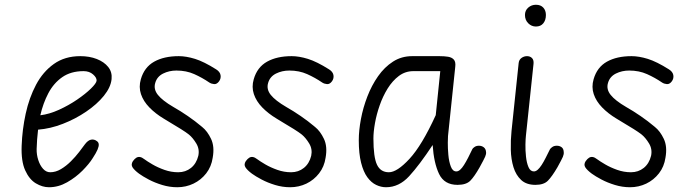

<svg xmlns="http://www.w3.org/2000/svg" viewBox="-20 -777 2904 807"><path d="M186 10Q158 10 130.5 -6.5Q103 -23 85.8 -61.2Q68.5 -99.5 71 -164.5Q73.5 -232.5 88 -299.2Q102.5 -366 131.5 -420.8Q160.5 -475.5 206.5 -508.2Q252.5 -541 317.5 -541Q356 -541 386.8 -529Q417.5 -517 434.8 -495.5Q452 -474 449 -444.5Q445.5 -410 416.5 -374.2Q387.5 -338.5 342.2 -307.8Q297 -277 244.2 -256.5Q191.5 -236 140 -232Q137.5 -211.5 136 -191Q134.5 -170.5 134 -151Q133.5 -127 140.8 -104.5Q148 -82 161 -67.5Q174 -53 191 -53Q214 -53 236.2 -66.2Q258.5 -79.5 278 -99Q297.5 -118.5 312.5 -138Q327.5 -157.5 336.5 -170Q349.5 -187.5 362.8 -190Q376 -192.5 387 -184Q394 -179.5 395 -171Q396 -162.5 390 -148.2Q384 -134 369.5 -112Q355 -88.5 326.8 -60Q298.5 -31.5 262 -10.8Q225.5 10 186 10ZM149.5 -292.5Q187 -297 227.8 -315.5Q268.5 -334 304 -358.2Q339.5 -382.5 362 -404.5Q384.5 -426.5 386 -437.5Q387 -450.5 371.2 -464.2Q355.5 -478 331.5 -478Q278 -478 241.8 -452.8Q205.5 -427.5 183.2 -385.2Q161 -343 149.5 -292.5Z M725 10Q693 10 661.8 0.5Q630.5 -9 605 -22.5Q579.5 -36 564.5 -47Q545 -61.5 537.2 -73.5Q529.5 -85.5 538.5 -99.5Q546 -110 553.2 -114.2Q560.5 -118.5 568.8 -117Q577 -115.5 586.5 -108Q598.5 -99 620.8 -86Q643 -73 671.2 -63Q699.5 -53 729 -53Q760 -53 782.8 -71.2Q805.5 -89.5 813.5 -122Q819.5 -150 805 -174Q790.5 -198 774 -211.5Q760.5 -222 740 -234.8Q719.5 -247.5 699.8 -259.2Q680 -271 668 -278.5Q633 -299.5 607.8 -325.5Q582.5 -351.5 572.5 -381.5Q562.5 -411.5 572 -444Q586.5 -494.5 628 -517.8Q669.5 -541 731.5 -541Q762.5 -541 799.8 -529.5Q837 -518 888.5 -485.5Q904.5 -475.5 907 -461.5Q909.5 -447.5 901 -435.5Q891.5 -422.5 880 -423.5Q868.5 -424.5 860 -430Q830 -450.5 796.5 -465.5Q763 -480.5 721.5 -480.5Q691 -480.5 665.5 -467.8Q640 -455 632.5 -428.5Q624.5 -402 643.8 -378Q663 -354 708.5 -327.5Q738.5 -310.5 769.5 -289.2Q800.5 -268 829.5 -243.5Q851.5 -226 867 -193.5Q882.5 -161 874 -114Q868.5 -76.5 846.8 -48.5Q825 -20.5 793.2 -5.2Q761.5 10 725 10Z M1199.5 10Q1167.5 10 1136.2 0.5Q1105 -9 1079.5 -22.5Q1054 -36 1039 -47Q1019.5 -61.5 1011.8 -73.5Q1004 -85.5 1013 -99.5Q1020.5 -110 1027.8 -114.2Q1035 -118.5 1043.2 -117Q1051.5 -115.5 1061 -108Q1073 -99 1095.2 -86Q1117.5 -73 1145.8 -63Q1174 -53 1203.5 -53Q1234.5 -53 1257.2 -71.2Q1280 -89.5 1288 -122Q1294 -150 1279.5 -174Q1265 -198 1248.5 -211.5Q1235 -222 1214.5 -234.8Q1194 -247.5 1174.2 -259.2Q1154.5 -271 1142.5 -278.5Q1107.5 -299.5 1082.2 -325.5Q1057 -351.5 1047 -381.5Q1037 -411.5 1046.5 -444Q1061 -494.5 1102.5 -517.8Q1144 -541 1206 -541Q1237 -541 1274.2 -529.5Q1311.5 -518 1363 -485.5Q1379 -475.5 1381.5 -461.5Q1384 -447.5 1375.5 -435.5Q1366 -422.5 1354.5 -423.5Q1343 -424.5 1334.5 -430Q1304.5 -450.5 1271 -465.5Q1237.5 -480.5 1196 -480.5Q1165.5 -480.5 1140 -467.8Q1114.5 -455 1107 -428.5Q1099 -402 1118.2 -378Q1137.5 -354 1183 -327.5Q1213 -310.5 1244 -289.2Q1275 -268 1304 -243.5Q1326 -226 1341.5 -193.5Q1357 -161 1348.5 -114Q1343 -76.5 1321.2 -48.5Q1299.5 -20.5 1267.8 -5.2Q1236 10 1199.5 10Z M1893.5 -496.5 1863 -205Q1862.5 -200 1862.2 -177Q1862 -154 1864.5 -126Q1867 -98 1874.8 -77.2Q1882.5 -56.5 1898 -56.5Q1906 -56.5 1914 -63.5Q1922 -70.5 1930.2 -83.5Q1938.5 -96.5 1947.5 -114L1965.5 -150.5Q1967 -154 1974.5 -159.2Q1982 -164.5 1993 -164.5Q2004.5 -164.5 2013.2 -158Q2022 -151.5 2023 -137.5Q2024 -129.5 2019.2 -118.5Q2014.5 -107.5 1995.5 -73Q1974 -35 1956.8 -17.5Q1939.5 0 1903 0Q1847.5 0 1825.5 -45.8Q1803.5 -91.5 1798.5 -167.5Q1742.5 -83 1699.8 -36.5Q1657 10 1602.5 10Q1581.5 10 1561 0.2Q1540.5 -9.5 1524 -32Q1507.5 -54.5 1497.8 -92.8Q1488 -131 1488 -187.5Q1488 -228.5 1497 -276.5Q1506 -324.5 1524 -371.2Q1542 -418 1569 -456.5Q1596 -495 1631.8 -518Q1667.5 -541 1712.5 -541H1827Q1847.5 -541 1863.2 -538.5Q1879 -536 1887.5 -526.5Q1896 -517 1893.5 -496.5ZM1549.5 -195Q1549.5 -116.5 1564.5 -84.8Q1579.5 -53 1614.5 -53Q1649 -53 1701.2 -109.5Q1753.5 -166 1811.5 -293L1830.5 -478H1717.5Q1683.5 -478 1656.5 -457.8Q1629.5 -437.5 1609.2 -404.8Q1589 -372 1575.8 -334Q1562.5 -296 1556 -259.2Q1549.5 -222.5 1549.5 -195Z M2160 -512Q2161.5 -526 2172 -533.5Q2182.5 -541 2195 -541Q2208 -541 2216 -533Q2224 -525 2222.5 -509L2190.5 -206.5Q2189 -194 2188.5 -169.5Q2188 -145 2190.8 -119Q2193.5 -93 2201.2 -74.8Q2209 -56.5 2224 -56.5Q2232 -56.5 2240 -63.5Q2248 -70.5 2256.5 -83.5Q2265 -96.5 2273.5 -113.5L2291.5 -149.5Q2294 -154 2301.5 -159.2Q2309 -164.5 2320.5 -164.5Q2332 -164.5 2340.5 -158.2Q2349 -152 2349.5 -137.5Q2350.5 -129 2345.8 -117.8Q2341 -106.5 2323 -74Q2300.5 -35.5 2283.2 -17.8Q2266 0 2230.5 0Q2192.5 0 2170.5 -20.5Q2148.5 -41 2138.2 -74.2Q2128 -107.5 2127 -147.5Q2126 -187.5 2130 -226.5ZM2232.5 -665.5Q2214 -665.5 2200.2 -679.2Q2186.5 -693 2186.5 -714Q2186.5 -733 2200.2 -745Q2214 -757 2232.5 -757Q2252.5 -757 2263.5 -745Q2274.5 -733 2274.5 -714Q2274.5 -692.5 2263.5 -679Q2252.5 -665.5 2232.5 -665.5Z M2628 10Q2596 10 2564.8 0.5Q2533.5 -9 2508 -22.5Q2482.5 -36 2467.5 -47Q2448 -61.5 2440.2 -73.5Q2432.5 -85.5 2441.5 -99.5Q2449 -110 2456.2 -114.2Q2463.5 -118.5 2471.8 -117Q2480 -115.5 2489.5 -108Q2501.5 -99 2523.8 -86Q2546 -73 2574.2 -63Q2602.5 -53 2632 -53Q2663 -53 2685.8 -71.2Q2708.5 -89.5 2716.5 -122Q2722.5 -150 2708 -174Q2693.5 -198 2677 -211.5Q2663.5 -222 2643 -234.8Q2622.5 -247.5 2602.8 -259.2Q2583 -271 2571 -278.5Q2536 -299.5 2510.8 -325.5Q2485.5 -351.5 2475.5 -381.5Q2465.5 -411.5 2475 -444Q2489.5 -494.5 2531 -517.8Q2572.5 -541 2634.5 -541Q2665.5 -541 2702.8 -529.5Q2740 -518 2791.5 -485.5Q2807.5 -475.5 2810 -461.5Q2812.5 -447.5 2804 -435.5Q2794.5 -422.5 2783 -423.5Q2771.5 -424.5 2763 -430Q2733 -450.5 2699.5 -465.5Q2666 -480.5 2624.5 -480.5Q2594 -480.5 2568.5 -467.8Q2543 -455 2535.5 -428.5Q2527.5 -402 2546.8 -378Q2566 -354 2611.5 -327.5Q2641.5 -310.5 2672.5 -289.2Q2703.5 -268 2732.5 -243.5Q2754.5 -226 2770 -193.5Q2785.5 -161 2777 -114Q2771.5 -76.5 2749.8 -48.5Q2728 -20.5 2696.2 -5.2Q2664.5 10 2628 10Z"/></svg>

Font: Edu NSW ACT Hand Pre
Style: Regular
Weight: 400
Designer: Tina and Corey Anderson, Eben Sorkin, Mirko Velimirovic
Foundry: Sorkin Type Co.
Version: Version 2.000